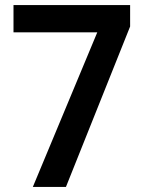

<svg xmlns="http://www.w3.org/2000/svg" viewBox="-20 -734 569 754"><path d="M109 0H239L491 -630V-714H33V-607H362Z"/></svg>

Font: Noto Sans Arabic SemCond SemBd
Style: Regular
Weight: 600
Width: 4
Designer: Monotype Design Team, Nadine Chahine, Nizar Qandah and Khaled Hosny
Foundry: Monotype Imaging Inc.
Version: Version 2.012